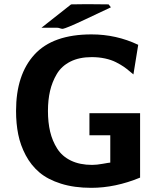

<svg xmlns="http://www.w3.org/2000/svg" viewBox="-20 -880 770 921"><path d="M179 -747 321 -859 396 -860Q414 -860 449 -859.5Q484 -859 501 -859L512 -845L387 -786Q338 -763 313.5 -753Q289 -743 282.5 -742Q276 -741 268.5 -744Q261 -747 253 -747ZM57 -348Q57 -522 145.5 -618.5Q234 -715 419 -715Q538 -715 643 -665L620 -523Q617 -525 602.5 -537.5Q588 -550 573.5 -560Q559 -570 536.5 -581.5Q514 -593 484 -599.5Q454 -606 420 -606Q360 -606 317.5 -584.5Q275 -563 252.5 -525Q230 -487 220 -443.5Q210 -400 210 -348Q210 -293 220.5 -248.5Q231 -204 254.5 -167Q278 -130 320.5 -109.5Q363 -89 422 -89Q444 -89 474 -94.5Q504 -100 509 -100V-231H409V-337H652V-28Q533 21 418 21Q336 21 272.5 1Q209 -19 169 -53Q129 -87 103.5 -135Q78 -183 67.5 -235Q57 -287 57 -348Z"/></svg>

Font: Coval
Style: Heavy
Weight: 900
Foundry: Context Ltd
Version: Version 001.000